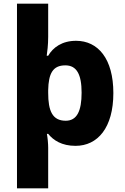

<svg xmlns="http://www.w3.org/2000/svg" viewBox="-20 -780 678 1040"><path d="M594 -276C594 -462 511 -559 392 -559C316 -559 267 -523 241 -478H233C236 -498 241 -537 241 -580V-760H72V240H241V20C241 -1 238 -35 234 -55H241C269 -20 315 10 389 10C509 10 594 -88 594 -276ZM422 -278C422 -179 397 -126 336 -126C264 -126 241 -179 241 -277V-292C243 -382 266 -426 334 -426C396 -426 422 -376 422 -278Z"/></svg>

Font: Noto Sans Arabic UI XBd
Style: Regular
Weight: 800
Designer: Monotype Design Team, Nadine Chahine and Nizar Qandah
Foundry: Monotype Imaging Inc.
Version: Version 2.010